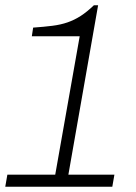

<svg xmlns="http://www.w3.org/2000/svg" viewBox="-40 -710 517 730"><path d="M-20 0 -12 -46H170L263 -572H81L86 -605Q128 -608 159.5 -612Q191 -616 217 -625Q243 -634 267 -649.5Q291 -665 317 -690H333L220 -46H395L387 0Z"/></svg>

Font: Archivo SemiBold Thin
Style: Italic
Weight: 250
Italic angle: -10°
Version: Version 2.001